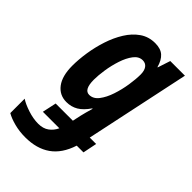

<svg xmlns="http://www.w3.org/2000/svg" viewBox="-264 -639 963 963"><g transform="rotate(45 217.5 -157.5)"><path d="M112.8 240.2Q71.8 240.2 35.2 230.7Q-1.5 221.2 -25.9 207V105Q-3.4 120.1 35.9 133.1Q75.2 146 110.8 146Q145.5 146 167.7 129.6Q189.9 113.3 202.1 86.9H85L101.1 12.2H223.1L232.9 -33.2Q235.8 -45.9 240.5 -63.2Q245.1 -80.6 251 -100.1H248Q222.7 -63 195.3 -46.9Q168 -30.8 133.8 -30.8Q84.5 -30.8 55.2 -69.6Q25.9 -108.4 25.9 -181.2Q25.9 -225.1 33.7 -275.9Q41.5 -326.7 57.6 -376Q73.7 -425.3 98.9 -465.8Q124 -506.3 159.2 -530.8Q194.3 -555.2 240.2 -555.2Q279.3 -555.2 300.8 -536.1Q322.3 -517.1 333 -478H335L356.9 -544.9H460.9L342.8 12.2H388.2L373 86.9H325.2Q299.8 165.5 246.6 202.9Q193.4 240.2 112.8 240.2ZM189 -137.2Q217.8 -137.2 238.5 -164.3Q259.3 -191.4 272.9 -232.4Q286.6 -273.4 293.2 -316.7Q299.8 -359.9 299.8 -392.1Q299.8 -419.4 288.6 -434.8Q277.3 -450.2 256.8 -450.2Q229.5 -450.2 209.7 -424.1Q189.9 -397.9 177 -358.4Q164.1 -318.8 158 -278.1Q151.9 -237.3 151.9 -208Q151.9 -137.2 189 -137.2Z"/></g></svg>

Font: Open Sans Condensed
Style: Bold Italic
Weight: 700
Width: 3
Italic angle: -12°
Designer: Monotype Design Team
Foundry: Monotype Imaging Inc.
Version: Version 3.003; ttfautohint (v1.8.4)